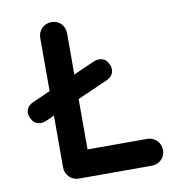

<svg xmlns="http://www.w3.org/2000/svg" viewBox="-79 -773 791 846"><g transform="rotate(-10 316.5 -350.0)"><path d="M86 -270Q60 -270 47.5 -288.5Q35 -307 35 -323Q35 -353 67 -367L361 -497Q373 -502 383 -502Q408 -502 420.5 -484Q433 -466 433 -450Q433 -419 401 -405L107 -275Q102 -273 96.5 -271.5Q91 -270 86 -270ZM266 -109 260 -120H532Q558 -120 575.5 -102.5Q593 -85 593 -59Q593 -34 575.5 -17Q558 0 532 0H207Q181 0 163.5 -17.5Q146 -35 146 -61V-639Q146 -665 163.5 -682.5Q181 -700 207 -700Q233 -700 249.5 -682.5Q266 -665 266 -639Z"/></g></svg>

Font: zvoove
Style: Bold
Weight: 700
Designer: Vernon Adams (Nunito) & Andrew Paglinawan (Quicksand)
Foundry: zvoove
Version: Version 3.006